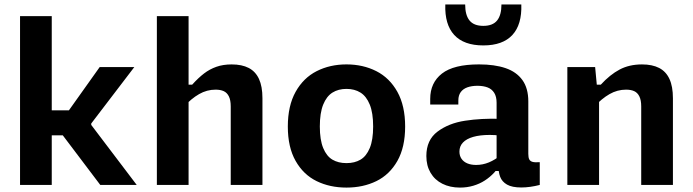

<svg xmlns="http://www.w3.org/2000/svg" viewBox="-20 -838 3140 870"><path d="M70.8 0V-765H214.5V0ZM322 -338.2 273.2 -311.3 431.8 -534.2H588.7L393.4 -278.4V-271.9L599.5 0H434.4L248.1 -246.5L320.5 -224.8H192.5V-338.2Z M690.8 0V-765H834.5V0ZM1025.5 0V-355.6Q1025.5 -384.2 1017.1 -401.2Q1008.8 -418.1 993.7 -425Q978.7 -431.8 957 -431.8Q917.3 -431.8 882 -411.5Q846.7 -391.2 813.5 -354.8V-454.2H850.6Q879.2 -485.7 904.6 -505.1Q929.9 -524.5 960.4 -535.3Q990.8 -546.1 1029.8 -546.1Q1076.2 -546.1 1107 -530.1Q1137.8 -514.2 1153.5 -480.3Q1169.2 -446.4 1169.2 -392.7V0Z M1550 12Q1474.6 12 1414.7 -17.3Q1354.8 -46.6 1319.5 -108.8Q1284.2 -170.9 1284.2 -264.6Q1284.2 -358.7 1319.5 -421.9Q1354.8 -485.1 1414.9 -515.6Q1475 -546.2 1550 -546.2Q1625 -546.2 1685.2 -515.6Q1745.3 -485.1 1780.6 -421.9Q1815.8 -358.8 1815.8 -264.6Q1815.8 -170.8 1780.6 -108.7Q1745.3 -46.6 1685.4 -17.3Q1625.4 12 1550 12ZM1550 -435.2Q1513.3 -435.2 1486.5 -418.5Q1459.8 -401.8 1444.5 -364.1Q1429.2 -326.3 1429.2 -265Q1429.2 -204.1 1444.5 -167.2Q1459.8 -130.2 1486.3 -114.6Q1512.9 -98.9 1550 -98.9Q1587.1 -98.9 1613.6 -114.6Q1640.2 -130.2 1655.5 -167.2Q1670.8 -204.1 1670.8 -265Q1670.8 -326.3 1655.5 -364.1Q1640.2 -401.8 1613.4 -418.5Q1586.7 -435.2 1550 -435.2Z M2373.9 -378.4V-140.8Q2373.9 -124 2378.3 -115.6Q2382.7 -107.2 2393.6 -104.4Q2404.5 -101.5 2425.8 -103.2V0Q2381 11.5 2342.3 11.5Q2300.3 11.5 2277.6 -1.5Q2254.8 -14.6 2246.5 -36.5Q2238.2 -58.3 2238.2 -90.3L2230.2 -99.7V-372.5Q2230.2 -400.1 2219.5 -417.2Q2208.7 -434.4 2189.8 -441.7Q2170.8 -449 2143.9 -449.3Q2117 -449.2 2097.6 -442.2Q2078.2 -435.2 2067.6 -420.5Q2057 -405.8 2056.9 -383.7L2056.8 -364.2H1929.4V-390.1Q1929.4 -463 1982.5 -504.6Q2035.7 -546.2 2150.5 -546.2Q2221.2 -546.2 2270.8 -529.3Q2320.3 -512.4 2347.1 -475.3Q2373.9 -438.2 2373.9 -378.4ZM2199.7 -226.6Q2155.1 -226.6 2124.4 -217.8Q2093.7 -209 2077.8 -192.2Q2061.8 -175.5 2061.8 -151.1Q2061.8 -132.4 2071 -118.8Q2080.1 -105.2 2097.1 -97.9Q2114.1 -90.6 2137.6 -90.6Q2167.5 -90.6 2195.7 -102.3Q2223.9 -114.1 2249.5 -135.5L2246.8 -63.2H2225.6L2219.2 -55.7Q2199.8 -34.9 2176.6 -20Q2153.5 -5 2124.9 3.5Q2096.3 12 2064.3 12Q2019.1 12 1984.5 -5.4Q1949.8 -22.8 1930.9 -55.2Q1911.9 -87.5 1911.9 -131Q1911.9 -203.8 1962.6 -241.7Q2013.3 -279.7 2087.4 -291Q2161.4 -302.4 2248.8 -299.5L2292.3 -214.8Q2268.8 -220.1 2246.9 -223.3Q2224.9 -226.6 2199.7 -226.6ZM2170 -720.8Q2212.8 -720.8 2232.5 -745.2Q2252.2 -769.5 2252.2 -817.7H2342.2Q2345.3 -726.9 2301.8 -679.6Q2258.2 -632.2 2170 -632.2Q2081.8 -632.2 2038.2 -679.6Q1994.7 -726.9 1997.8 -817.7H2087.8Q2087.8 -769.5 2107.5 -745.2Q2127.2 -720.8 2170 -720.8Z M2694.5 0H2550.8V-534.2H2676.7L2685.8 -437.5H2694.5ZM2885.5 0V-355.6Q2885.5 -384.2 2877.1 -401.2Q2868.8 -418.1 2853.7 -425Q2838.7 -431.8 2817 -431.8Q2777.2 -431.8 2741.8 -411.5Q2706.4 -391.2 2673 -354.8V-454.2H2702.2Q2744.2 -500 2787.9 -523Q2831.5 -546.1 2889.1 -546.1Q2935.7 -546.1 2966.7 -530.1Q2997.7 -514.2 3013.4 -480.3Q3029.2 -446.4 3029.2 -392.7V0Z"/></svg>

Font: Monaspace Neon Var
Style: Regular
Weight: 400
Designer: Riley Cran and the Lettermatic Team
Version: Version 1.000 (Monaspace Neon Var)